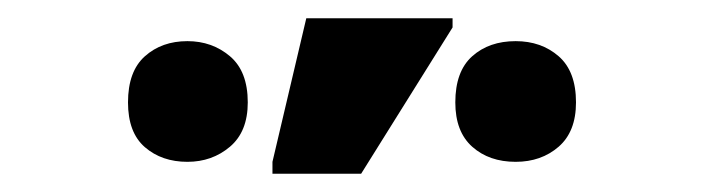

<svg xmlns="http://www.w3.org/2000/svg" viewBox="-20 -796 770 210"><path d="M278 -606V-619L315 -776H475V-766L375 -606ZM185 -619Q157 -619 138.5 -635Q120 -651 120 -684Q120 -718 138.5 -734.5Q157 -751 185 -751Q212 -751 231.5 -734.5Q251 -718 251 -684Q251 -652 231.5 -635.5Q212 -619 185 -619ZM544 -619Q515 -619 496.5 -635.5Q478 -652 478 -684Q478 -718 496.5 -734.5Q515 -751 544 -751Q572 -751 591 -734.5Q610 -718 610 -684Q610 -652 591 -635.5Q572 -619 544 -619Z"/></svg>

Font: Noto Sans SemiCondensed
Style: Bold
Weight: 700
Width: 4
Designer: Monotype Design Team
Foundry: Monotype Imaging Inc.
Version: Version 2.013; ttfautohint (v1.8.4.7-5d5b)